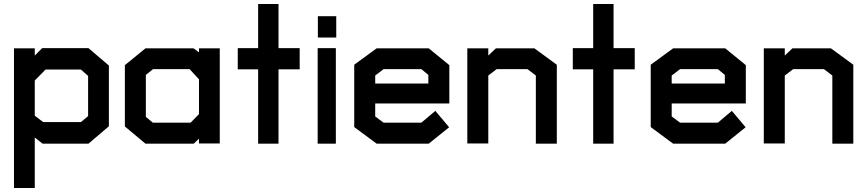

<svg xmlns="http://www.w3.org/2000/svg" viewBox="-20 -719 4331 961"><path d="M423 0H193L154 -31V222H50V-477H154V-441L191 -478H423L525 -391V-87ZM421 -339 385 -371H208L154 -316V-140L196 -108H385L421 -138Z M976 -1V-25L950 0H708L605 -86V-393L708 -477H949L976 -457V-477H1080V-1ZM976 -322 929 -373H746L710 -344V-134L745 -105H934L976 -148Z M1374 -372V0H1272V-372H1170V-478H1272V-699H1374V-478H1480V-372Z M1571 -531V-638H1663V-531ZM1570 0V-478H1661V0Z M1858 -201V-136L1900 -105H2089L2159 -164L2228 -82L2126 0H1865L1753 -83V-395L1865 -477H2126L2229 -393V-201ZM2124 -344 2089 -373H1900L1858 -341V-301H2124Z M2662 0V-341L2620 -373H2466L2424 -341V-1H2319V-477H2424V-441L2462 -477H2655L2767 -395V0Z M3051 -372V0H2949V-372H2847V-478H2949V-699H3051V-478H3157V-372Z M3342 -201V-136L3384 -105H3573L3643 -164L3712 -82L3610 0H3349L3237 -83V-395L3349 -477H3610L3713 -393V-201ZM3608 -344 3573 -373H3384L3342 -341V-301H3608Z M4146 0V-341L4104 -373H3950L3908 -341V-1H3803V-477H3908V-441L3946 -477H4139L4251 -395V0Z"/></svg>

Font: Turret Road ExtraBold
Style: Regular
Weight: 800
Designer: Noponies
Foundry: Noponies
Version: Version 1.001; ttfautohint (v1.8)